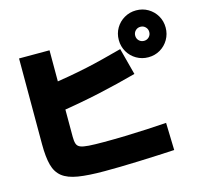

<svg xmlns="http://www.w3.org/2000/svg" viewBox="-125 -993 1250 1187"><g transform="rotate(-15 500.0 -400.0)"><path d="M400 55Q298 55 233 44.5Q168 34 132.5 6Q97 -22 83.5 -73Q70 -124 70 -205V-755H265V-200Q265 -173 270.5 -156.5Q276 -140 293.5 -132.5Q311 -125 347.5 -122.5Q384 -120 445 -120Q509 -120 580 -122Q651 -124 719.5 -127.5Q788 -131 845 -135L850 40Q802 43 743 45.5Q684 48 622 50.5Q560 53 502.5 54Q445 55 400 55ZM199 -545Q275 -557 337.5 -568Q400 -579 456 -591Q512 -603 568.5 -617.5Q625 -632 689 -649L734 -478Q613 -445 489 -418Q365 -391 229 -370ZM845 -555Q804 -555 769.5 -575Q735 -595 715 -629.5Q695 -664 695 -705Q695 -747 715 -781Q735 -815 769.5 -835Q804 -855 845 -855Q887 -855 921 -835Q955 -815 975 -781Q995 -747 995 -705Q995 -664 975 -629.5Q955 -595 921 -575Q887 -555 845 -555ZM845 -660Q864 -660 877 -673Q890 -686 890 -705Q890 -724 877 -737Q864 -750 845 -750Q826 -750 813 -737Q800 -724 800 -705Q800 -686 813 -673Q826 -660 845 -660Z"/></g></svg>

Font: M PLUS 1 Black
Style: Regular
Weight: 900
Designer: Coji Morishita
Foundry: UNDERFOREST DESIGN
Version: Version 1.001